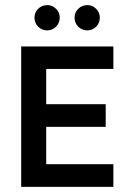

<svg xmlns="http://www.w3.org/2000/svg" viewBox="-20 -732 507 752"><path d="M63 0ZM424 0V-89H161V-235H394V-324H161V-462H424V-550H63V0ZM115 -663Q115 -683 129.5 -697.5Q144 -712 165 -712Q185 -712 199.5 -697.5Q214 -683 214 -663Q214 -642 199.5 -627.5Q185 -613 165 -613Q144 -613 129.5 -627.5Q115 -642 115 -663ZM272 -663Q272 -683 286.5 -697.5Q301 -712 322 -712Q342 -712 356.5 -697.5Q371 -683 371 -663Q371 -642 356.5 -627.5Q342 -613 322 -613Q301 -613 286.5 -627.5Q272 -642 272 -663Z"/></svg>

Font: Cambay Devanagari
Style: Regular
Weight: 700
Designer: Pooja Saxena
Foundry: Pooja Saxena
Version: Version 1.095;PS 001.095;hotconv 1.0.70;makeotf.lib2.5.58329